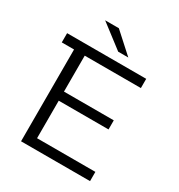

<svg xmlns="http://www.w3.org/2000/svg" viewBox="-203 -1017 1075 1152"><g transform="rotate(30 334.5 -440.5)"><path d="M420 -757H350L188 -881H283ZM188 -64H592V0H114V-636H29V-700H577V-636H188V-387H533V-324H188Z"/></g></svg>

Font: mBank
Style: Regular
Weight: 400
Designer: Julieta Ulanovsky
Foundry: Julieta Ulanovsky
Version: Version 7.200;PS 007.200;hotconv 1.0.88;makeotf.lib2.5.64775